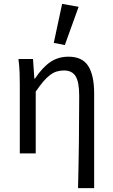

<svg xmlns="http://www.w3.org/2000/svg" viewBox="-20 -790 581 989"><path d="M382 179Q385 59 386.5 -66Q388 -191 388 -297Q388 -366 370 -396.5Q352 -427 309 -427Q289 -427 271.5 -421.5Q254 -416 237 -403Q220 -390 202.5 -369.5Q185 -349 164 -318V0H82V-353Q82 -382 81 -415Q80 -448 75 -486H150L157 -385H160Q198 -442 238.5 -470Q279 -498 333 -498Q404 -498 434.5 -450Q465 -402 465 -308V179ZM257 -569 300 -770 385 -755 314 -558Z"/></svg>

Font: SourceSansPro
Style: Book
Weight: 400
Designer: Paul D. Hunt
Foundry: Adobe Systems Incorporated
Version: Version 2.021;PS 2.000;hotconv 1.0.86;makeotf.lib2.5.63406